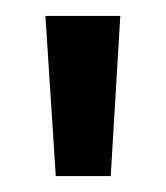

<svg xmlns="http://www.w3.org/2000/svg" viewBox="-20 -775 208 241"><path d="M50 -554 37 -755H131L119 -554Z"/></svg>

Font: DM Sans 9pt 36pt Medium
Style: Regular
Weight: 500
Version: Version 4.004;gftools[0.9.30]